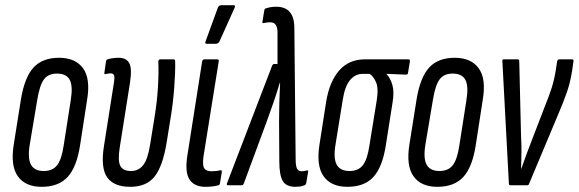

<svg xmlns="http://www.w3.org/2000/svg" viewBox="-20 -715 2233 741"><path d="M141 6Q78 6 49 -34.5Q20 -75 33 -157L61 -333Q75 -417 109.5 -454.5Q144 -492 208 -492Q271 -492 300.5 -451.5Q330 -411 316 -329L289 -154Q276 -70 241 -32Q206 6 141 6ZM149 -55Q183 -55 200.5 -77.5Q218 -100 226 -155L253 -328Q262 -383 249 -407Q236 -431 200 -431Q166 -431 149.5 -408.5Q133 -386 124 -331L95 -158Q86 -104 99.5 -79.5Q113 -55 149 -55Z M483 6Q420 6 394 -30Q368 -66 381 -150L420 -398Q423 -417 420 -424.5Q417 -432 406 -432Q402 -432 397 -431Q392 -430 387 -429Q381 -428 383 -435L389 -478Q390 -485 398 -487Q418 -492 438 -492Q467 -492 478.5 -472Q490 -452 482 -398L442 -145Q434 -94 444.5 -74.5Q455 -55 486 -55Q514 -55 532 -77Q550 -99 559 -155L576 -260Q586 -320 589.5 -377.5Q593 -435 591 -477Q591 -486 599 -486H650Q656 -486 656 -478Q657 -438 652.5 -377.5Q648 -317 638 -257L623 -164Q608 -73 576.5 -33.5Q545 6 483 6Z M773 6Q730 6 711.5 -22Q693 -50 703 -114L760 -477Q762 -486 769 -486H818Q826 -486 824 -477L765 -109Q761 -76 768.5 -65Q776 -54 796 -54Q815 -54 830 -58Q837 -59 836 -51L829 -8Q828 -1 823 0Q802 6 773 6ZM778 -546Q769 -546 774 -557L821 -686Q825 -695 835 -695H880Q891 -695 885 -684L827 -555Q822 -546 813 -546Z M1120 6Q1084 6 1071 -17Q1058 -40 1058 -91L1057 -244Q1057 -285 1058 -319Q1059 -353 1061 -396H1060Q1047 -353 1035.5 -319.5Q1024 -286 1009 -245L921 -7Q918 0 913 0H860Q852 0 857 -10L1030 -461Q1033 -468 1038 -468H1051V-587Q1052 -629 1023 -629Q1010 -629 998 -626Q991 -624 993 -632L1000 -675Q1001 -682 1007 -683Q1025 -689 1046 -689Q1116 -689 1116 -607L1121 -100Q1121 -76 1126 -65Q1131 -54 1144 -54Q1152 -54 1164 -57Q1171 -59 1169 -51L1162 -9Q1160 -1 1155 0Q1146 4 1137 5Q1128 6 1120 6Z M1321 6Q1258 6 1229 -34.5Q1200 -75 1213 -157L1239 -324Q1252 -401 1289.5 -443.5Q1327 -486 1389 -486H1556Q1563 -486 1562 -478L1555 -436Q1555 -427 1547 -427L1472 -430V-429Q1487 -413 1494.5 -386.5Q1502 -360 1495 -319L1469 -154Q1456 -70 1421 -32Q1386 6 1321 6ZM1329 -55Q1363 -55 1380.5 -77.5Q1398 -100 1406 -155L1434 -328Q1441 -372 1432.5 -394.5Q1424 -417 1407 -430H1381Q1351 -430 1331 -406Q1311 -382 1303 -331L1275 -158Q1266 -104 1279.5 -79.5Q1293 -55 1329 -55Z M1668 6Q1605 6 1576 -34.5Q1547 -75 1560 -157L1588 -333Q1602 -417 1636.5 -454.5Q1671 -492 1735 -492Q1798 -492 1827.5 -451.5Q1857 -411 1843 -329L1816 -154Q1803 -70 1768 -32Q1733 6 1668 6ZM1676 -55Q1710 -55 1727.5 -77.5Q1745 -100 1753 -155L1780 -328Q1789 -383 1776 -407Q1763 -431 1727 -431Q1693 -431 1676.5 -408.5Q1660 -386 1651 -331L1622 -158Q1613 -104 1626.5 -79.5Q1640 -55 1676 -55Z M1951 0Q1944 0 1944 -6L1919 -476Q1917 -486 1924 -486H1978Q1984 -486 1984 -478L1991 -186Q1993 -156 1992.5 -125.5Q1992 -95 1991 -64H1992Q2003 -96 2014.5 -126.5Q2026 -157 2038 -188L2083 -305Q2099 -344 2109 -375.5Q2119 -407 2125 -444L2130 -477Q2132 -486 2138 -486H2188Q2195 -486 2193 -477L2188 -442Q2181 -397 2168 -359.5Q2155 -322 2134 -273L2022 -6Q2021 0 2014 0Z"/></svg>

Font: Sofia Sans Extra Condensed
Style: Italic
Weight: 400
Italic angle: -9°
Designer: Botio Nikoltchev, Ani Petrova
Foundry: lettersoup
Version: Version 4.101; ttfautohint (v1.8.4.7-5d5b)